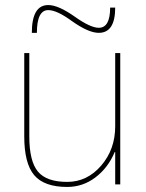

<svg xmlns="http://www.w3.org/2000/svg" viewBox="-20 -730 577 760"><path d="M106 -600Q106 -710 171 -710Q211 -710 276 -664Q338 -620 371 -620Q416 -620 416 -700H436Q436 -600 371 -600Q330 -600 264 -647Q205 -690 171 -690Q126 -690 126 -600ZM436 -128H434Q408 -66 358 -28Q308 10 246 10Q155 10 115.5 -36.5Q76 -83 76 -190V-520H96V-190Q96 -92 130 -51Q164 -10 246 -10Q325 -10 380.5 -74.5Q436 -139 436 -230V-520H456V0H436Z"/></svg>

Font: Mplus 1p Thin
Style: Regular
Weight: 250
Version: Version 1.061